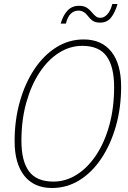

<svg xmlns="http://www.w3.org/2000/svg" viewBox="-20 -923 640 959"><path d="M240 16Q150 16 101.5 -45Q53 -106 53 -218Q53 -323 79 -415Q105 -507 151.5 -577Q198 -647 261 -686.5Q324 -726 398 -726Q488 -726 536.5 -664.5Q585 -603 585 -490Q585 -385 559 -293.5Q533 -202 486.5 -132Q440 -62 377 -23Q314 16 240 16ZM247 -16Q309 -16 364 -51Q419 -86 461 -149.5Q503 -213 526.5 -299Q550 -385 550 -488Q550 -590 512.5 -642Q475 -694 391 -694Q329 -694 274 -659Q219 -624 177 -560Q135 -496 111 -409.5Q87 -323 87 -220Q87 -118 125 -67Q163 -16 247 -16ZM480 -810Q459 -810 446 -817.5Q433 -825 420 -842Q399 -870 372 -870Q350 -870 334 -855Q318 -840 309 -805H283Q295 -847 317.5 -870.5Q340 -894 374 -894Q397 -894 411 -886Q425 -878 440 -860Q451 -847 460 -840.5Q469 -834 482 -834Q500 -834 516 -851.5Q532 -869 541 -903H567Q555 -861 535 -835.5Q515 -810 480 -810Z"/></svg>

Font: Geist Mono Thin
Style: Italic
Weight: 100
Italic angle: -12°
Monospace: yes
Designer: Basement.studio, Andrés Briganti, Mateo Zaragoza
Foundry: Basement.studio, Vercel, Andrés Briganti, Guido Ferreyra, Mateo Zaragoza
Version: Version 1.500; ttfautohint (v1.8.4.7-5d5b)